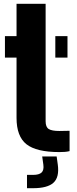

<svg xmlns="http://www.w3.org/2000/svg" viewBox="-20 -790 406 1010"><path d="M6 -487V-600H67V-770H220V-152Q220 -121.5 236.5 -111.2Q253 -101 292 -101Q305.5 -101 318 -101.5Q330.5 -102 346 -102V5Q334 8 321 9Q308 10 292 10Q171.5 10 119.2 -31.2Q67 -72.5 67 -170V-487ZM271 -487V-600H335V-487ZM122 200V130H154Q185.5 130 198.8 117.5Q212 105 208 76L202 33H278L284 76Q293 142 261.5 171Q230 200 154 200Z"/></svg>

Font: Big Shoulders Stencil Text Thin Black
Style: Regular
Weight: 900
Version: Version 2.001